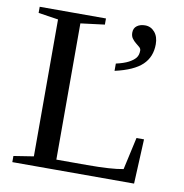

<svg xmlns="http://www.w3.org/2000/svg" viewBox="-75 -726 762 797"><g transform="rotate(10 305.5 -327.5)"><path d="M308.1 -628.9 207 -616.2V-42H335.9Q439.9 -42 488.8 -51.8L519 -188H550.8L542 0H28.8V-25.9L112.8 -39.1V-616.2L28.8 -628.9V-654.8H308.1ZM530.3 -585Q530.3 -531.7 495.4 -498.3Q460.4 -464.8 380.9 -446.8V-477.5Q413.6 -484.9 433.1 -495.1Q452.6 -505.4 461.9 -517.1Q471.2 -528.8 471.2 -547.9Q471.2 -556.2 464.1 -562.3Q457 -568.4 448.5 -575.2Q439.9 -582 432.9 -591.6Q425.8 -601.1 425.8 -616.2Q425.8 -634.8 439.2 -644.8Q452.6 -654.8 473.6 -654.8Q498 -654.8 514.2 -635.7Q530.3 -616.7 530.3 -585Z"/></g></svg>

Font: Liberation Serif
Style: Regular
Weight: 400
Designer: Steve Matteson
Foundry: Ascender Corporation
Version: Version 2.1.5